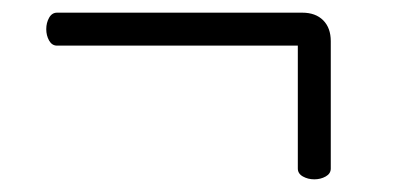

<svg xmlns="http://www.w3.org/2000/svg" viewBox="-20 -387 630 303"><path d="M450 -315H70Q62 -315 57.5 -323Q53 -331 53 -341Q53 -351 57.5 -359Q62 -367 70 -367H457Q478 -367 490 -355Q502 -343 502 -322V-121Q502 -113 494 -108.5Q486 -104 476 -104Q466 -104 458 -108.5Q450 -113 450 -121Z"/></svg>

Font: ToneOZ-Pinyin-WenKai-Light
Style: Light
Weight: 300
Designer: Fontworks Inc.
Foundry: ToneOZ
Version: Version 0.240331